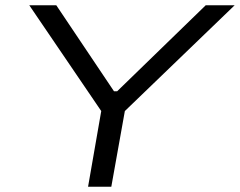

<svg xmlns="http://www.w3.org/2000/svg" viewBox="-20 -706 907 726"><path d="M313 0 362.8 -286.1 90.8 -686H192.9L411.1 -360.8H422.9L757.8 -686H867.2L452.1 -286.1L400.9 0Z"/></svg>

Font: Archivo Expanded Light
Style: Italic
Weight: 300
Width: 7
Italic angle: -10°
Designer: Hector Gatti
Foundry: Omnibus-Type
Version: Version 2.001